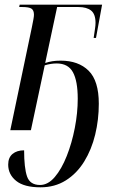

<svg xmlns="http://www.w3.org/2000/svg" viewBox="-20 -556 505 820"><path d="M153 244Q83 244 49 216.5Q15 189 15 147Q15 117 33.5 101.5Q52 86 83 86Q83 161 95.5 197.5Q108 234 151 234Q185 234 214 200Q243 166 265 110.5Q287 55 299.5 -9.5Q312 -74 312 -134Q312 -210 291.5 -247.5Q271 -285 222 -285Q197 -285 171 -277L112 0H24L116 -439Q120 -459 122.5 -472.5Q125 -486 125 -493Q125 -512 114.5 -519Q104 -526 75 -526H62L64 -536H416L390 -394H380Q383 -416 385.5 -431.5Q388 -447 388 -458Q388 -496 369 -511Q350 -526 315 -526H224L173 -287Q188 -292 203.5 -294.5Q219 -297 239 -297Q315 -297 358.5 -254Q402 -211 402 -113Q402 -45 386.5 19Q371 83 339.5 134Q308 185 261 214.5Q214 244 153 244Z"/></svg>

Font: Noto Serif Display Condensed
Style: Italic
Weight: 400
Width: 3
Italic angle: -12°
Designer: Monotype Design Team
Foundry: Monotype Imaging Inc.
Version: Version 2.009